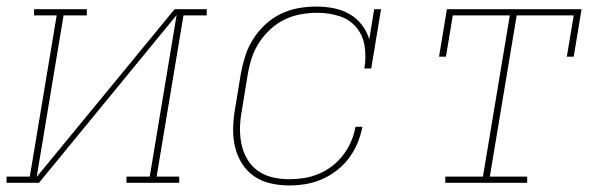

<svg xmlns="http://www.w3.org/2000/svg" viewBox="-38 -558 1858 586"><path d="M-18 0V-19H53L135 -511H66V-530H227V-511H156L74 -18L495 -530H593V-511H522L440 -19H509V0H348V-19H419L501 -512L81 0Z M844 8Q815 8 787 1.5Q759 -5 737 -20.5Q715 -36 700.5 -59Q686 -82 679.5 -109Q673 -136 673.5 -165Q674 -194 679 -223L697 -333Q702 -360 710.5 -387Q719 -414 734.5 -438.5Q750 -463 771.5 -483Q793 -503 818.5 -515.5Q844 -528 872 -533Q900 -538 927 -538Q954 -538 980 -533Q1006 -528 1028 -515.5Q1050 -503 1066 -482.5Q1082 -462 1089 -438L1104 -530H1125L1095 -349H1074Q1080 -383 1075 -416.5Q1070 -450 1049.5 -474.5Q1029 -499 997 -509Q965 -519 931 -519Q906 -519 880.5 -514.5Q855 -510 831 -498.5Q807 -487 787 -468.5Q767 -450 752.5 -427.5Q738 -405 730 -380Q722 -355 718 -330L700 -220Q695 -194 694.5 -168Q694 -142 699 -118Q704 -94 716.5 -72.5Q729 -51 748.5 -37Q768 -23 793 -17Q818 -11 844 -11Q866 -11 889 -14.5Q912 -18 934 -27Q956 -36 975.5 -51Q995 -66 1009.5 -85Q1024 -104 1033.5 -126Q1043 -148 1047 -171H1068Q1063 -145 1053 -121Q1043 -97 1027 -75.5Q1011 -54 989.5 -37.5Q968 -21 943.5 -10.5Q919 0 894 4Q869 8 844 8Z M1321 0V-19H1436L1518 -511H1344L1323 -385H1302L1326 -530H1737L1713 -385H1692L1713 -511H1539L1457 -19H1571V0Z"/></svg>

Font: Iosevka Curly Slab ThExObl
Style: Regular
Weight: 100
Width: 7
Italic angle: -9°
Monospace: yes
Designer: Belleve Invis
Foundry: Belleve Invis
Version: Version 11.1.0; ttfautohint (v1.8.3)